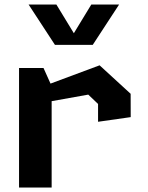

<svg xmlns="http://www.w3.org/2000/svg" viewBox="-20 -838 660 858"><path d="M418.2 -373.5 374.4 -415.2 134.2 -372.2V-437.8L425.1 -546.1L563.8 -418.9L564.1 -314.6L418.2 -293.8ZM65.1 -534.2H174.4L210.8 -453.2V0H65.1ZM225.6 -637.4H394.4L512.2 -817.7H388L310 -689.5L232 -817.7H107.8Z"/></svg>

Font: Monaspace Krypton Var ExLight
Style: Regular
Weight: 200
Designer: Riley Cran and the Lettermatic Team
Version: Version 1.200 (Monaspace Krypton Var)